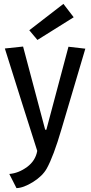

<svg xmlns="http://www.w3.org/2000/svg" viewBox="-20 -770 470 990"><path d="M333 -529 420 -519 297 -104Q256 36 221 99Q199 138 150 168.5Q101 199 65 200L28 127Q76 123 119.5 91Q163 59 172 8Q100 -217 5 -520L99 -530L213 -101H219ZM307 -750 360 -681 173 -564 131 -614Z"/></svg>

Font: Magra
Style: Regular
Weight: 400
Designer: Viviana Monsalve
Foundry: Viviana Monsalve
Version: Version 1.001